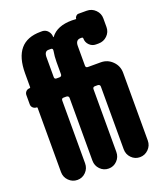

<svg xmlns="http://www.w3.org/2000/svg" viewBox="-141 -848 781 936"><g transform="rotate(-20 250.0 -380.0)"><path d="M203.1 -631.8Q205.1 -644.5 194.3 -644.5H181.6Q159.2 -644.5 160.2 -610.4V-510.7Q160.2 -500 170.9 -500H185.5Q197.3 -500 198.2 -510.7V-575.2Q198.2 -603.5 203.1 -631.8ZM421.9 -759.8Q448.2 -759.8 466.8 -741.2Q485.4 -722.7 485.4 -697.3V-652.3Q485.4 -626 466.8 -607.9Q448.2 -589.8 421.9 -589.8H408.2Q388.7 -589.8 374.5 -604Q360.4 -618.2 360.4 -637.7Q360.4 -644.5 353.5 -644.5H347.7Q321.3 -644.5 322.3 -610.4V-510.7Q322.3 -500 334 -500H400.4Q435.5 -500 460.4 -475.1Q485.4 -450.2 485.4 -415V-63.5Q485.4 -37.1 466.8 -18.6Q448.2 0 422.4 0Q396.5 0 378.4 -18.6Q360.4 -37.1 360.4 -63.5V-388.7Q360.4 -399.4 348.6 -400.4H334Q322.3 -400.4 322.3 -388.7V-63.5Q322.3 -37.1 304.2 -18.6Q286.1 0 260.3 0Q234.4 0 216.3 -18.6Q198.2 -37.1 198.2 -63.5V-388.7Q198.2 -399.4 185.5 -400.4H170.9Q160.2 -400.4 160.2 -388.7V-63.5Q160.2 -37.1 142.1 -18.6Q124 0 98.1 0Q72.3 0 53.7 -18.6Q35.2 -37.1 35.2 -63.5V-396.5Q35.2 -400.4 31.2 -400.4Q20.5 -400.4 12.7 -407.7Q4.9 -415 4.9 -425.8V-473.6Q4.9 -484.4 12.2 -492.2Q19.5 -500 31.2 -500Q35.2 -500 35.2 -503.9V-575.2Q35.2 -740.2 174.8 -740.2H185.5Q202.1 -739.3 213.4 -726.1Q224.6 -712.9 224.6 -695.3Q224.6 -692.4 227.5 -695.3Q260.7 -740.2 337.9 -740.2Q349.6 -740.2 357.4 -739.3Q360.4 -739.3 360.4 -741.2Q360.4 -748 366.2 -753.9Q372.1 -759.8 378.9 -759.8Z"/></g></svg>

Font: Rounded-X Mgen+ 1mn bold
Style: Bold
Weight: 700
Designer: [Source Han Sans]
Ryoko NISHIZUKA  (kana & ideographs); Paul D. Hunt (Latin, Greek & Cyrillic); Wenlong ZHANG  (bopomofo
Version: Version 1.059.20150602